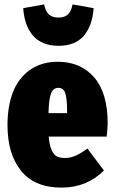

<svg xmlns="http://www.w3.org/2000/svg" viewBox="-20 -836 520 876"><path d="M247.1 -627Q207.5 -627 177.2 -639.9Q147 -652.8 128.2 -676.3Q109.4 -699.7 98.9 -730.2Q88.4 -760.7 85.9 -798.8L181.2 -815.9Q187.5 -784.2 203.1 -770Q218.8 -755.9 247.1 -755.9Q274.4 -755.9 289.8 -770Q305.2 -784.2 311 -815.9L407.2 -798.8Q401.9 -719.7 362.8 -673.3Q323.7 -627 247.1 -627ZM471.2 -273.9Q471.2 -253.4 466.8 -212.9H202.1Q205.6 -173.3 215.6 -151.4Q225.6 -129.4 239.5 -122.3Q253.4 -115.2 275.9 -115.2Q301.3 -115.2 325 -125.7Q348.6 -136.2 378.9 -158.2L454.1 -58.1Q376 20 261.2 20Q138.2 20 76.2 -56.6Q14.2 -133.3 14.2 -265.1Q14.2 -350.6 38.8 -414.8Q63.5 -479 116.2 -516.6Q168.9 -554.2 244.1 -554.2Q348.1 -554.2 409.7 -482.9Q471.2 -411.6 471.2 -273.9ZM286.1 -319.8V-328.1Q286.1 -385.3 278.1 -410.2Q270 -435.1 246.1 -435.1Q223.6 -435.1 213.4 -411.4Q203.1 -387.7 201.2 -319.8Z"/></svg>

Font: Fira Sans Compressed Heavy
Style: Regular
Weight: 900
Width: 1
Designer: Carrois Corporate & Edenspiekermann AG
Foundry: Carrois Corporate GbR & Edenspiekermann AG
Version: Version 4.203;PS 004.203;hotconv 1.0.88;makeotf.lib2.5.64775